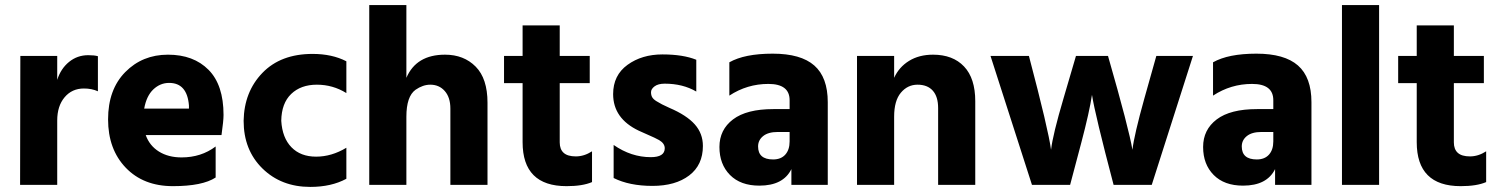

<svg xmlns="http://www.w3.org/2000/svg" viewBox="-20 -727 5894 755"><path d="M205 0H59L60 -507H205V-413Q219 -457 251.5 -483.5Q284 -510 327 -510Q351 -510 365 -506V-368Q341 -379 310 -379Q263 -379 234 -344.5Q205 -310 205 -253Z M645 -401Q610 -401 583 -375.5Q556 -350 547 -300H723V-312Q716 -401 645 -401ZM828 -29Q776 5 660 5Q544 5 474.5 -67.5Q405 -140 405 -257.5Q405 -375 472.5 -443.5Q540 -512 640.5 -512Q741 -512 800 -452.5Q859 -393 859 -275Q859 -252 851 -196H553Q568 -154 605 -131Q642 -108 694 -108Q771 -108 828 -151Z M1200 8Q1086 8 1012 -64.5Q938 -137 938 -252Q940 -366 1012 -440.5Q1084 -515 1209 -515Q1286 -515 1342 -486V-361Q1289 -394 1226 -394Q1163 -394 1125 -357.5Q1087 -321 1086 -252Q1090 -185 1126 -148Q1162 -111 1223 -111Q1284 -111 1342 -146V-24Q1283 8 1200 8Z M1897 0H1751V-300Q1751 -344 1729 -369Q1707 -394 1672 -394Q1643 -394 1614 -374Q1578 -348 1578 -268V0H1432V-707H1578V-421Q1617 -512 1730 -512Q1804 -512 1850.5 -465Q1897 -418 1897 -323Z M2208 5Q2035 5 2035 -168V-400H1962V-507H2035V-627H2181V-507H2299V-400H2181V-167Q2181 -140 2196.5 -126Q2212 -112 2244.5 -112Q2277 -112 2308 -132V-11Q2271 5 2208 5Z M2744 -153Q2744 -78 2690 -37Q2636 4 2545.5 4Q2455 4 2393 -27V-157Q2462 -109 2539 -109Q2594 -109 2594 -144Q2594 -163 2572 -176Q2556 -185 2529 -196.5Q2502 -208 2492 -213Q2391 -261 2391 -357Q2391 -431 2447.5 -472Q2504 -513 2585 -513Q2666 -513 2718 -492V-367Q2665 -398 2594 -398Q2568 -398 2554 -387.5Q2540 -377 2540 -364.5Q2540 -352 2545 -344Q2550 -336 2561.5 -329Q2573 -322 2583.5 -316.5Q2594 -311 2612 -303Q2680 -274 2712 -238Q2744 -202 2744 -153Z M2966 3Q2892 3 2850.5 -39Q2809 -81 2809 -149Q2809 -217 2862.5 -257.5Q2916 -298 3021 -298H3085V-333Q3085 -397 3001.5 -397Q2918 -397 2848 -351V-482Q2908 -516 3018.5 -516Q3129 -516 3182 -469.5Q3235 -423 3235 -325V0H3092V-62Q3060 3 2966 3ZM3020 -100Q3051 -100 3068 -119Q3085 -138 3085 -171V-208H3038Q3001 -208 2981 -192Q2961 -176 2961 -151Q2961 -100 3020 -100Z M3815 0H3669V-302Q3669 -347 3648 -370.5Q3627 -394 3588 -394Q3549 -394 3522.5 -362.5Q3496 -331 3496 -268V0H3350V-507H3496V-421Q3515 -463 3554.5 -487.5Q3594 -512 3649 -512Q3727 -512 3771 -465.5Q3815 -419 3815 -329Z M4188 0H4038L3875 -507H4026Q4103 -215 4113 -138Q4120 -198 4162 -340L4211 -507H4337Q4420 -218 4433 -138Q4440 -197 4480 -340L4527 -507H4671L4509 0H4359Q4286 -277 4274 -354Q4264 -287 4232 -166Z M4868 3Q4794 3 4752.5 -39Q4711 -81 4711 -149Q4711 -217 4764.5 -257.5Q4818 -298 4923 -298H4987V-333Q4987 -397 4903.5 -397Q4820 -397 4750 -351V-482Q4810 -516 4920.5 -516Q5031 -516 5084 -469.5Q5137 -423 5137 -325V0H4994V-62Q4962 3 4868 3ZM4922 -100Q4953 -100 4970 -119Q4987 -138 4987 -171V-208H4940Q4903 -208 4883 -192Q4863 -176 4863 -151Q4863 -100 4922 -100Z M5403 0H5257V-707H5403Z M5724 5Q5551 5 5551 -168V-400H5478V-507H5551V-627H5697V-507H5815V-400H5697V-167Q5697 -140 5712.5 -126Q5728 -112 5760.5 -112Q5793 -112 5824 -132V-11Q5787 5 5724 5Z"/></svg>

Font: Hind Madurai
Style: Bold
Weight: 700
Designer: Jyotish Sonowal
Foundry: Indian Type Foundry
Version: Version 0.702;PS 1.0;hotconv 1.0.81;makeotf.lib2.5.63406